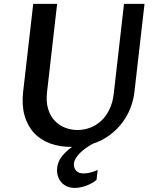

<svg xmlns="http://www.w3.org/2000/svg" viewBox="-20 -735 792 973"><path d="M269.5 -715.3 218.3 -267.6Q212.9 -218.3 224.1 -182.1Q235.4 -146 257.8 -122.6Q280.3 -99.1 310.5 -87.6Q340.8 -76.2 373 -76.2Q406.2 -76.2 437 -87.9Q467.8 -99.6 492.7 -122.6Q517.6 -145.5 534.4 -180.2Q551.3 -214.8 556.6 -261.2L608.4 -715.3H712.4L661.1 -268.1Q656.7 -228.5 641.4 -188.5Q626 -148.4 599.6 -113.3Q573.2 -78.1 535.9 -50.3Q498.5 -22.5 450.2 -6.8Q430.2 4.4 412.6 17.3Q395 30.3 382.1 43.7Q369.1 57.1 361.8 71.3Q354.5 85.4 354.5 99.6Q354.5 118.2 366.9 131.1Q379.4 144 404.3 144Q412.1 144 421.9 142.6Q431.6 141.1 441.4 138.4Q451.2 135.7 460 132.6Q468.8 129.4 475.1 126L469.2 176.3Q459.5 185.1 446.5 192.4Q433.6 199.7 419.2 205.3Q404.8 210.9 389.4 214.1Q374 217.3 359.4 217.3Q337.9 217.3 321 210.2Q304.2 203.1 292.7 190.9Q281.2 178.7 275.1 162.4Q269 146 269 127.4Q269 94.2 287.4 66.2Q305.7 38.1 345.2 9.3Q283.2 10.3 233.9 -8.1Q184.6 -26.4 151.6 -62.3Q118.7 -98.1 104.2 -150.4Q89.8 -202.6 97.2 -269.5L148.4 -715.3Z"/></svg>

Font: Proza Libre
Style: Medium Italic
Weight: 500
Designer: Jasper de Waard
Foundry: Jasper de Waard
Version: Version 1.000; ttfautohint (v1.4.1.8-43bc)